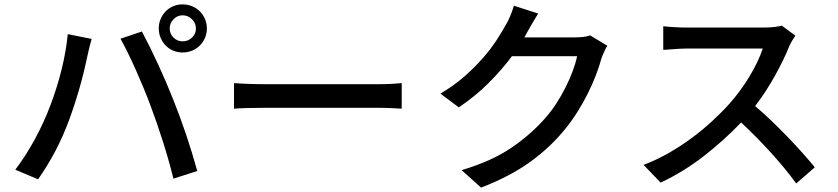

<svg xmlns="http://www.w3.org/2000/svg" viewBox="-20 -806 3834 878"><path d="M756 -676Q756 -651 773.5 -634Q791 -617 815 -617Q840 -617 858 -634Q876 -651 876 -676Q876 -700 858 -718Q840 -736 815 -736Q791 -736 773.5 -718Q756 -700 756 -676ZM706 -676Q706 -699 714.5 -719Q723 -739 737.5 -754Q752 -769 772 -777.5Q792 -786 815 -786Q838 -786 858.5 -777.5Q879 -769 894 -754Q909 -739 917.5 -719Q926 -699 926 -676Q926 -653 917.5 -633Q909 -613 894 -598Q879 -583 858.5 -574.5Q838 -566 815 -566Q792 -566 772 -574.5Q752 -583 737.5 -598Q723 -613 714.5 -633Q706 -653 706 -676ZM50 -30Q99 -95 139.5 -169.5Q180 -244 210.5 -324.5Q241 -405 261.5 -487.5Q282 -570 290 -650L399 -628Q394 -610 388 -586.5Q382 -563 379 -547Q348 -398 295 -254.5Q242 -111 154 14ZM669 -321Q655 -359 637.5 -401.5Q620 -444 601.5 -485.5Q583 -527 564.5 -564.5Q546 -602 531 -629L629 -662Q708 -512 772.5 -350Q837 -188 882 -24L773 11Q754 -67 726 -155.5Q698 -244 669 -321Z M1050 -426Q1073 -424 1113 -422.5Q1153 -421 1191 -421H1710Q1745 -421 1772.5 -422.5Q1800 -424 1817 -426V-309Q1801 -310 1772 -311.5Q1743 -313 1711 -313H1191Q1151 -313 1112 -312Q1073 -311 1050 -309Z M2757 -597Q2750 -585 2742.5 -568.5Q2735 -552 2730 -538Q2721 -504 2705.5 -463.5Q2690 -423 2669 -380.5Q2648 -338 2621 -295Q2594 -252 2562 -213Q2496 -132 2405 -66Q2314 0 2180 52L2091 -28Q2229 -69 2319.5 -131Q2410 -193 2474 -267Q2501 -297 2524.5 -333.5Q2548 -370 2567 -408Q2586 -446 2599.5 -482.5Q2613 -519 2619 -549H2321Q2275 -487 2214.5 -426.5Q2154 -366 2078 -315L1994 -378Q2057 -415 2105 -457.5Q2153 -500 2189.5 -542Q2226 -584 2251.5 -623.5Q2277 -663 2294 -694Q2303 -708 2313.5 -733.5Q2324 -759 2330 -780L2441 -744Q2427 -722 2413 -697.5Q2399 -673 2391 -659Q2388 -653 2384.5 -646.5Q2381 -640 2378 -635H2607Q2627 -635 2646 -637Q2665 -639 2679 -644Z M3617 -643Q3612 -636 3603 -621Q3594 -606 3589 -594Q3577 -564 3560.5 -530Q3544 -496 3524 -460Q3504 -424 3481 -388.5Q3458 -353 3433 -321Q3470 -290 3509 -252.5Q3548 -215 3584.5 -177Q3621 -139 3652.5 -103.5Q3684 -68 3706 -41L3621 33Q3574 -32 3507 -106Q3440 -180 3369 -246Q3291 -164 3197.5 -91.5Q3104 -19 3001 29L2923 -52Q2981 -74 3036.5 -105.5Q3092 -137 3142 -174Q3192 -211 3236 -251.5Q3280 -292 3316 -332Q3340 -359 3364 -391.5Q3388 -424 3408 -457.5Q3428 -491 3443.5 -523.5Q3459 -556 3468 -584H3117Q3103 -584 3087 -583Q3071 -582 3056.5 -581Q3042 -580 3030.5 -579Q3019 -578 3013 -578V-686Q3020 -685 3033 -684Q3046 -683 3061 -682Q3076 -681 3091 -680.5Q3106 -680 3117 -680H3472Q3498 -680 3520.5 -682.5Q3543 -685 3555 -689Z"/></svg>

Font: Kinto Sans Med
Style: Regular
Weight: 500
Designer: Authors: Ryoko NISHIZUKA  (kana & ideographs); Paul D. Hunt (Latin, Greek & Cyrillic); Wenlong ZHANG  (bopomofo); Sandol
Foundry: Adobe Systems Incorporated, ookami Inc.
Version: Version 0.001